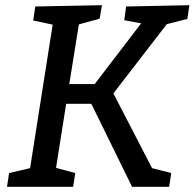

<svg xmlns="http://www.w3.org/2000/svg" viewBox="-20 -720 750 740"><path d="M270 -53 262 0H7L15 -53L96 -72L183 -625L108 -641L116 -695L373 -700L364 -648L284 -626L247 -396H345L524 -630L459 -642L466 -695L710 -700L702 -647L623 -627L417 -360L566 -72L640 -53L632 0H489L332 -320H235L196 -73Z"/></svg>

Font: Bitter Medium
Style: Italic
Weight: 500
Italic angle: -9°
Designer: Sol Matas, and Bitter project Authors
Foundry: Sol Matas
Version: Version 2.001